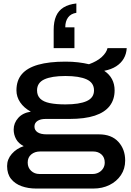

<svg xmlns="http://www.w3.org/2000/svg" viewBox="-20 -895 754 1109"><path d="M188 194Q143 194 105 180.5Q67 167 44 138.5Q21 110 21 64Q21 25 48 -6Q75 -37 117 -51Q87 -66 73 -91.5Q59 -117 59 -147Q59 -184 85 -213.5Q111 -243 158 -250Q118 -272 96.5 -304Q75 -336 75 -373Q75 -430 106 -466.5Q137 -503 200 -521Q263 -539 358 -539Q398 -539 431.5 -535Q465 -531 494 -524Q541 -541 568 -566Q595 -591 601 -617H712Q710 -583 694.5 -556.5Q679 -530 651 -512Q623 -494 582 -486Q612 -466 627 -437.5Q642 -409 642 -373Q642 -320 613.5 -283Q585 -246 527.5 -227Q470 -208 381 -208H243Q214 -208 196.5 -196.5Q179 -185 179 -164Q179 -143 197 -131Q215 -119 249 -119H551Q624 -119 663.5 -76Q703 -33 703 32Q703 80 678.5 116.5Q654 153 612.5 173.5Q571 194 520 194ZM208 110H515Q534 110 550 101.5Q566 93 575.5 78Q585 63 585 44Q585 14 566 -3Q547 -20 519 -20H211Q181 -20 160.5 -3Q140 14 140 44Q140 73 159.5 91.5Q179 110 208 110ZM358 -292Q438 -292 480.5 -311Q523 -330 523 -373Q523 -417 480.5 -436.5Q438 -456 358 -456Q278 -456 236 -436.5Q194 -417 194 -373Q194 -343 212.5 -325Q231 -307 267.5 -299.5Q304 -292 358 -292ZM421 -875V-821Q389 -816 373 -794Q357 -772 357 -737H410V-617H290V-722Q290 -770 304 -802Q318 -834 347 -852Q376 -870 421 -875Z"/></svg>

Font: Archivo Expanded Medium
Style: Regular
Weight: 500
Width: 7
Designer: Hector Gatti
Foundry: Omnibus-Type
Version: Version 2.001